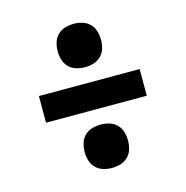

<svg xmlns="http://www.w3.org/2000/svg" viewBox="-97 -750 794 821"><g transform="rotate(-15 300.0 -340.0)"><path d="M300 -467Q281 -467 262 -472.5Q243 -478 229 -492Q215 -506 209.5 -525Q204 -544 204 -563Q204 -582 209.5 -601Q215 -620 229 -634Q243 -648 262 -653.5Q281 -659 300 -659Q319 -659 338 -653.5Q357 -648 371 -634Q385 -620 390.5 -601Q396 -582 396 -563Q396 -544 390.5 -525Q385 -506 371 -492Q357 -478 338 -472.5Q319 -467 300 -467ZM523 -281H77V-399H523ZM300 -21Q281 -21 262 -26.5Q243 -32 229 -46Q215 -60 209.5 -79Q204 -98 204 -117Q204 -136 209.5 -155Q215 -174 229 -188Q243 -202 262 -207.5Q281 -213 300 -213Q319 -213 338 -207.5Q357 -202 371 -188Q385 -174 390.5 -155Q396 -136 396 -117Q396 -98 390.5 -79Q385 -60 371 -46Q357 -32 338 -26.5Q319 -21 300 -21Z"/></g></svg>

Font: Iosevka Curly Heavy Extended
Style: Regular
Weight: 900
Width: 7
Monospace: yes
Designer: Belleve Invis
Foundry: Belleve Invis
Version: Version 11.1.0; ttfautohint (v1.8.3)